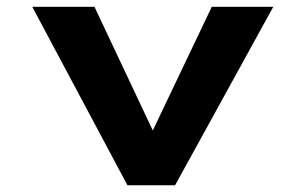

<svg xmlns="http://www.w3.org/2000/svg" viewBox="-20 -551 891 571"><path d="M359 0 76 -530.7H261L456.9 -115.3L409.8 -111.4L609.8 -530.7H792.7L500.7 0Z"/></svg>

Font: Lexend Tera
Style: Regular
Weight: 400
Designer: Bonnie Shaver-Troup, Thomas Jockin
Foundry: Lexend
Version: Version 1.007